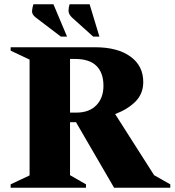

<svg xmlns="http://www.w3.org/2000/svg" viewBox="-20 -882 820 902"><path d="M30 0V-16L119 -58V-602L30 -644V-660H427Q532 -660 592.5 -616.5Q653 -573 653 -497Q653 -442 617 -405.5Q581 -369 521 -346L704 -59L780 -16V0H516L337 -308H309V-59L384 -16V0ZM333 -605H309V-353H339Q399 -353 432.5 -387.5Q466 -422 466 -479Q466 -540 433 -572.5Q400 -605 333 -605ZM266 -710 149 -799Q129 -814 130.5 -830.5Q132 -847 137 -862H231L295 -710ZM418 -710 319 -799Q302 -815 302 -831Q302 -847 307 -862H401L447 -710Z"/></svg>

Font: Spectral ExtraBold
Style: Regular
Weight: 800
Designer: Jean-Baptiste Levee
Foundry: Production Type
Version: Version 2.001